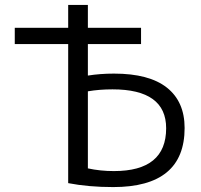

<svg xmlns="http://www.w3.org/2000/svg" viewBox="-20 -750 815 780"><path d="M337 -379V-66Q387 -55 443 -55Q655 -55 655 -229Q655 -387 437 -387Q383 -387 337 -379ZM337 -443Q387 -451 443 -451Q586 -451 658 -394Q730 -337 730 -230Q730 10 440 10Q340 10 257 -6V-571H40V-637H257V-730H337V-637H553V-571H337Z"/></svg>

Font: M PLUS 1p
Style: Regular
Weight: 400
Version: Version 1.062